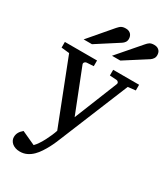

<svg xmlns="http://www.w3.org/2000/svg" viewBox="-230 -829 989 1143"><g transform="rotate(30 265.0 -257.5)"><path d="M467.8 -437 275.9 30.8Q271 43 262.9 61.8Q254.9 80.6 243.9 101.3Q232.9 122.1 219.2 142.8Q205.6 163.6 189.9 179.2Q171.9 197.3 150.4 207.5Q128.9 217.8 103 217.8Q85.4 217.8 71.8 212.9Q58.1 208 48.8 200Q39.6 191.9 34.7 181.6Q29.8 171.4 29.8 160.2Q29.8 143.1 37.4 128.7Q44.9 114.3 62 100.1L155.8 143.1Q168 130.9 179.9 112.8Q191.9 94.7 202.1 75Q212.4 55.2 220.9 35.4Q229.5 15.6 234.9 -1L64.9 -437L9.8 -442.9V-481.9H231V-442.9L183.1 -439.9Q174.8 -439 169.9 -432.6Q165 -426.3 168 -418L284.2 -123L402.8 -418Q406.2 -425.8 401.9 -432.4Q397.5 -439 389.2 -439.9L341.8 -442.9V-481.9H520V-442.9ZM331.1 -688Q331.1 -674.3 324.5 -664.6Q317.9 -654.8 307.1 -647.9L156.2 -550.8H99.1L231.9 -706.1Q237.8 -712.4 242.9 -717.5Q248 -722.7 253.9 -726.1Q259.8 -729.5 267.3 -731.2Q274.9 -732.9 285.2 -732.9Q297.9 -732.9 306.6 -728.8Q315.4 -724.6 320.8 -718.3Q326.2 -711.9 328.6 -703.9Q331.1 -695.8 331.1 -688ZM525.9 -688Q525.9 -674.3 519.3 -664.6Q512.7 -654.8 502.9 -647.9L351.1 -550.8H293.9L428.2 -706.1Q438.5 -718.8 449.2 -725.8Q460 -732.9 480 -732.9Q493.2 -732.9 502 -728.8Q510.7 -724.6 516.1 -718.3Q521.5 -711.9 523.7 -703.9Q525.9 -695.8 525.9 -688Z"/></g></svg>

Font: Charis SIL
Style: Regular
Weight: 400
Foundry: SIL International
Version: Version 4.112